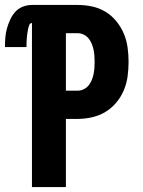

<svg xmlns="http://www.w3.org/2000/svg" viewBox="-59 -755 579 775"><path d="M70 0V-662Q63 -662 60 -655.5Q57 -649 55.5 -643Q54 -637 53 -630.5Q52 -624 51 -617.5Q50 -611 49.5 -604.5Q49 -598 48.5 -591.5Q48 -585 48 -578.5Q48 -572 48 -565H-39Q-39 -584 -37.5 -603Q-36 -622 -31 -640Q-26 -658 -18 -675.5Q-10 -693 2.5 -707Q15 -721 33 -728Q51 -735 70 -735H254Q283 -735 312 -729Q341 -723 366 -708Q391 -693 410 -670Q429 -647 440.5 -620Q452 -593 456 -563.5Q460 -534 460 -505Q460 -476 456 -446.5Q452 -417 440.5 -390Q429 -363 410 -340.5Q391 -318 366 -303Q341 -288 312 -281.5Q283 -275 254 -275H207V0ZM254 -389Q267 -389 278.5 -394.5Q290 -400 298 -409.5Q306 -419 311 -431Q316 -443 318.5 -455Q321 -467 322 -479.5Q323 -492 323 -505Q323 -518 322 -530.5Q321 -543 318.5 -555Q316 -567 311 -579Q306 -591 298 -600.5Q290 -610 278.5 -615.5Q267 -621 254 -621H207V-389Z"/></svg>

Font: Iosevka Term Curly Heavy
Style: Regular
Weight: 900
Designer: Belleve Invis
Foundry: Belleve Invis
Version: Version 32.3.0